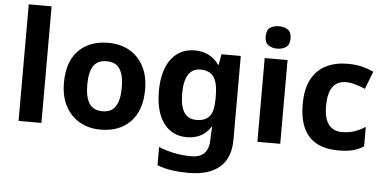

<svg xmlns="http://www.w3.org/2000/svg" viewBox="-61 -883 2497 1247"><g transform="rotate(5 1188.0 -260.0)"><path d="M227 0H78V-760H227Z M879 -273.7Q879 -138 807.5 -64Q736 10 613 10Q537.1 10 477.8 -23.1Q418.4 -56.2 384.2 -119.8Q350 -183.4 350 -274Q350 -410 421 -483Q492 -556 616 -556Q693.4 -556 752.2 -523Q811 -490 845 -427.3Q879 -364.5 879 -273.7ZM502 -274Q502 -193 528.5 -151.5Q555 -110 614.9 -110Q674 -110 700.5 -151.5Q727 -193 727 -274Q727 -355 700.5 -395.5Q674 -436 614.5 -436Q555 -436 528.5 -395.5Q502 -355 502 -274Z M1179 -556Q1229 -556 1269 -536Q1309 -516 1337 -476H1341L1353 -546H1479V1Q1479 118 1410 179Q1341 240 1206 240Q1148 240 1098.5 233Q1049 226 1002 208V89Q1103 131 1215 131Q1273 131 1301.5 100Q1330 69 1330 7V-4Q1330 -21 1331.5 -39Q1333 -57 1334 -71H1330Q1302 -28 1263 -9Q1224 10 1175 10Q1078 10 1023.5 -64.5Q969 -139 969 -272Q969 -406 1025 -481Q1081 -556 1179 -556ZM1226 -435Q1174 -435 1147.5 -394Q1121 -353 1121 -270Q1121 -188 1147 -147.5Q1173 -107 1228 -107Q1285 -107 1312.5 -139.5Q1340 -172 1340 -253V-271Q1340 -359 1313 -397Q1286 -435 1226 -435Z M1784 -546V0H1635V-546ZM1710 -760Q1743 -760 1767 -744.5Q1791 -729 1791 -686.8Q1791 -646 1767 -630Q1743 -614 1710 -614Q1675.7 -614 1652.4 -630Q1629 -646 1629 -686.8Q1629 -729 1652.4 -744.5Q1675.7 -760 1710 -760Z M2162 10Q2081 10 2024 -19.5Q1967 -49 1937 -111Q1907 -173 1907 -270Q1907 -370 1941 -433Q1975 -496 2035.5 -526Q2096 -556 2175 -556Q2231 -556 2272.5 -545Q2314 -534 2345 -519L2301 -404Q2266 -418 2235.5 -427Q2205 -436 2175 -436Q2059 -436 2059 -271Q2059 -189 2089.5 -150Q2120 -111 2175 -111Q2222 -111 2258 -123.5Q2294 -136 2328 -158V-31Q2294 -9 2256.5 0.5Q2219 10 2162 10Z"/></g></svg>

Font: Noto Sans Tangsa
Style: Regular
Weight: 400
Designer: David Williams
Foundry: Google LLC
Version: Version 1.504